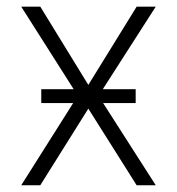

<svg xmlns="http://www.w3.org/2000/svg" viewBox="-20 -550 525 570"><path d="M242.2 -297.9 385.7 -530.3H442.4L285.2 -285.2H382.8V-244.1H286.1L442.4 0H385.7L242.2 -227.5L99.6 0H43L197.3 -244.1H102.5V-285.2H198.7L43 -530.3H99.6Z"/></svg>

Font: Pretendard ExtraLight
Style: Regular
Weight: 200
Designer: Base glyphs from Inter by Rasmus Andersson; Hangeul glyphs from Noto Sans CJK(Source Han Sans) by Jang Soo-young and Kan
Foundry: Kil Hyung-jin
Version: Version 1.309